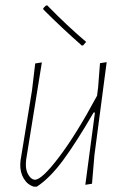

<svg xmlns="http://www.w3.org/2000/svg" viewBox="-20 -689 477 720"><path d="M157 -669Q234 -590 303 -532L292 -519L287 -518Q212 -584 143 -653L142 -658L152 -668ZM137 -455 78 -90 77 -75Q76 -50 87 -32.5Q98 -15 111 -15Q137 -15 201.5 -100Q266 -185 344 -330L348 -362L355 -452L380 -456L334 -106L325 0L300 4L336 -267H331Q266 -155 216.5 -88Q167 -21 118 11H107Q83 4 69 -19.5Q55 -43 56 -74L57 -87L100 -350L112 -451Z"/></svg>

Font: Alegreya Sans SC Thin
Style: Italic
Weight: 100
Italic angle: -7°
Designer: Juan Pablo del Peral
Foundry: Huerta Tipografica
Version: Version 2.007